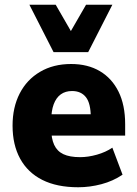

<svg xmlns="http://www.w3.org/2000/svg" viewBox="-20 -779 578 810"><path d="M310 11Q220 11 158.5 -20Q97 -51 65 -109.5Q33 -168 33 -249Q33 -326 63 -384.5Q93 -443 149 -476Q205 -509 280 -509Q350 -509 401 -479Q452 -449 480 -392.5Q508 -336 508 -255V-207H178V-297H376L363 -283Q363 -343 342.5 -369Q322 -395 284 -395Q256 -395 236.5 -381Q217 -367 206.5 -339Q196 -311 196 -267V-238Q196 -195 208.5 -168Q221 -141 247.5 -128.5Q274 -116 318 -116Q352 -116 389 -126.5Q426 -137 454 -156L497 -42Q457 -15 408 -2Q359 11 310 11ZM206 -559 104 -759H215L279 -648L343 -759H454L352 -559Z"/></svg>

Font: Nunito Sans 10pt SemiCondensed Black
Style: Regular
Weight: 900
Width: 4
Designer: Vernon Adams
Foundry: Vernon Adams
Version: Version 3.101;gftools[0.9.27]